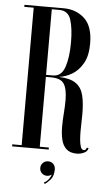

<svg xmlns="http://www.w3.org/2000/svg" viewBox="-59 -738 528 946"><g transform="rotate(5 205.0 -265.0)"><path d="M344 8Q310 8 291.8 -8.8Q273.5 -25.5 266.8 -54.2Q260 -83 260 -118Q260 -151.5 262.8 -185.8Q265.5 -220 265.5 -249Q265.5 -304 249.2 -329.8Q233 -355.5 185 -355.5H159V-10H204V0H23V-10H69.5V-690H23V-700H216.5Q278.5 -700 320.2 -661.8Q362 -623.5 362 -537.5Q362 -476.5 340 -438.8Q318 -401 285.8 -382.8Q253.5 -364.5 222.5 -361Q279.5 -359 307.5 -339Q335.5 -319 344.8 -281.2Q354 -243.5 354 -188.5Q354 -166.5 353.2 -144.8Q352.5 -123 352.5 -103Q352.5 -82.5 354.2 -61.5Q356 -40.5 361 -26.5Q366 -12.5 376.5 -12.5Q387.5 -12.5 389.5 -25H399Q397 -8 378.8 0Q360.5 8 344 8ZM159 -365.5H193Q235 -365.5 251.2 -413.2Q267.5 -461 267.5 -535.5Q267.5 -604.5 253.8 -647.2Q240 -690 196.5 -690H159ZM199 170.5 194.5 163.5Q208 157.5 217.2 145.5Q226.5 133.5 230 121Q219.5 129.5 206.5 129.5Q191 129.5 180.8 119.2Q170.5 109 170.5 94Q170.5 78.5 181 68.2Q191.5 58 206.5 58Q223 58 232.8 68.5Q242.5 79 242.5 95Q242.5 128.5 226.2 146.5Q210 164.5 199 170.5Z"/></g></svg>

Font: Imbue 100pt Medium
Style: Regular
Weight: 500
Designer: Tyler Finck
Foundry: Etcetera Type Company
Version: Version 1.102; ttfautohint (v1.8.3)